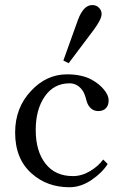

<svg xmlns="http://www.w3.org/2000/svg" viewBox="-20 -747 503 774"><path d="M235.4 -502.9 293.9 -666Q316.4 -726.6 351.6 -726.6Q368.7 -726.6 379.2 -715.6Q389.6 -704.6 389.6 -690.9Q389.6 -669.4 358.4 -627.4L256.8 -492.2ZM41 -212.9Q41 -312.5 105 -380.4Q167 -447.3 250 -447.3Q309.6 -447.3 348.6 -426.3Q379.4 -409.7 398.7 -386.2Q418 -362.8 418 -342.8Q418 -321.8 406.7 -310.5Q395.5 -299.3 376 -299.3Q358.4 -299.3 346.2 -310.5Q334 -321.8 329.1 -339.8Q321.8 -370.1 312 -383.3Q291.5 -411.1 260.3 -411.1Q197.3 -411.1 160.6 -358.4Q124 -305.7 124 -223.1Q124 -137.7 163.3 -87.4Q202.6 -37.1 273.9 -37.1Q309.6 -37.1 343 -57.1Q376.5 -77.1 396 -104L414.1 -85.9Q392.1 -50.8 348.9 -21.5Q305.7 7.8 259.8 7.8Q169.9 7.8 107.9 -47.4Q41 -106 41 -212.9Z"/></svg>

Font: Theano Old Style
Style: Regular
Weight: 400
Designer: Alexey Kryukov
Version: Version 2.00